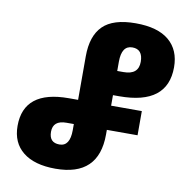

<svg xmlns="http://www.w3.org/2000/svg" viewBox="-81 -806 902 899"><g transform="rotate(10 369.5 -356.0)"><path d="M240 12Q446 12 446 -187V-209H592V-324H446V-374H476Q705 -374 705 -552Q705 -634 651.5 -679Q598 -724 493 -724Q386 -724 337.5 -676Q289 -628 289 -531V-324H245Q31 -324 31 -155Q31 -75 85.5 -31.5Q140 12 240 12ZM446 -489V-533Q446 -610 497 -610Q547 -610 547 -550Q547 -489 476 -489ZM239 -103Q190 -103 190 -155Q190 -209 254 -209H289V-180Q289 -103 239 -103Z"/></g></svg>

Font: Noto Sans Georgian Condensed Extra
Style: Regular
Weight: 800
Width: 3
Designer: Monotype Design Team
Foundry: Monotype Imaging Inc.
Version: Version 1.901